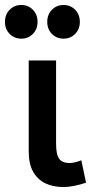

<svg xmlns="http://www.w3.org/2000/svg" viewBox="-44 -738 390 772"><path d="M210.5 14Q169.5 14 138.2 -1Q107 -16 89.2 -47.5Q71.5 -79 71.5 -128.5V-495H181.5V-160Q181.5 -116.5 194 -99.5Q206.5 -82.5 235.5 -82.5Q246 -82.5 258.2 -85.5Q270.5 -88.5 283 -93.5L302 -3.5Q278.5 4.5 255.2 9.2Q232 14 210.5 14ZM42 -582.5Q14 -582.5 -5 -601.5Q-24 -620.5 -24 -650Q-24 -680 -5 -699Q14 -718 42 -718Q69 -718 88 -699Q107 -680 107 -650Q107 -620.5 88 -601.5Q69 -582.5 42 -582.5ZM211.5 -582.5Q184 -582.5 165 -601.5Q146 -620.5 146 -650Q146 -680 165 -699Q184 -718 211.5 -718Q239 -718 258 -699Q277 -680 277 -650Q277 -620.5 258 -601.5Q239 -582.5 211.5 -582.5Z"/></svg>

Font: Geologica Thin Roman
Style: Regular
Weight: 400
Version: Version 1.010;gftools[0.9.28]